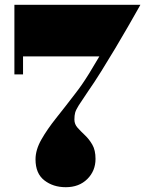

<svg xmlns="http://www.w3.org/2000/svg" viewBox="-20 -770 614 800"><path d="M128 -106Q128 -145.5 152.2 -188.2Q176.5 -231 214 -278Q251.5 -325 292 -378Q308 -398.5 321.5 -418Q335 -437.5 351.8 -464.5Q368.5 -491.5 394 -535H76V-460H40V-750H565Q565 -750 550.8 -724.8Q536.5 -699.5 513 -658.5Q489.5 -617.5 460.5 -569Q431.5 -520.5 401.8 -472.8Q372 -425 346 -388Q320 -350 308.2 -331.2Q296.5 -312.5 293.2 -300.8Q290 -289 290 -272Q290 -252.5 303.2 -237.8Q316.5 -223 334 -206.5Q351.5 -190 364.8 -167Q378 -144 378 -108Q378 -58 343.8 -24Q309.5 10 254 10Q201.5 10 164.8 -18.5Q128 -47 128 -106Z"/></svg>

Font: Bodoni* 06pt Fatface
Style: Regular
Weight: 900
Version: Version 2.3